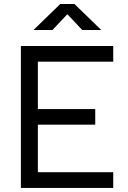

<svg xmlns="http://www.w3.org/2000/svg" viewBox="-20 -918 626 938"><path d="M82 0V-693.4H533.2V-616.7H165V-385.3H445.3V-309.1H165V-76.7H533.2V0ZM143.6 -771.5 274.4 -898.4H343.8L474.6 -771.5H381.8L309.1 -848.6L236.3 -771.5Z"/></svg>

Font: Cascadia Mono NF SemiLight
Style: Regular
Weight: 350
Monospace: yes
Designer: Aaron Bell
Foundry: Saja Typeworks
Version: Version 2404.023; ttfautohint (v1.8.4)